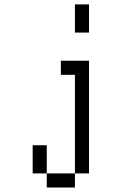

<svg xmlns="http://www.w3.org/2000/svg" viewBox="-20 -832 540 852"><path d="M187.5 -62.5H312.5V0H187.5V-62.5H125V-187.5H187.5ZM312.5 -500H250V-562.5H375V-62.5H312.5ZM312.5 -812.5H375V-687.5H312.5Z"/></svg>

Font: HE신이문
Style: regular
Weight: 500
Monospace: yes
Designer: Taeyun An (WindowsTiger)
Version: v1.1